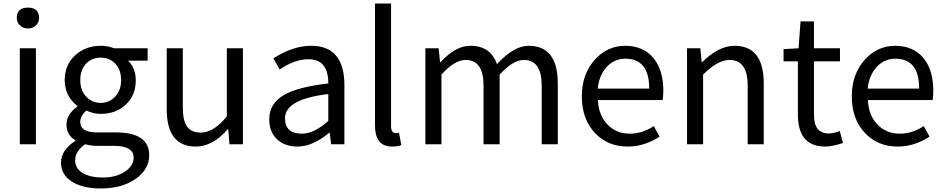

<svg xmlns="http://www.w3.org/2000/svg" viewBox="-20 -816 5341 1086"><path d="M92 -543H183V0H92ZM93 -672Q75 -689 75 -714Q75 -773 138 -773Q201 -773 201 -714Q201 -689 183 -672Q165 -655 138 -655Q111 -655 93 -672Z M388 212Q325 173 325 104Q325 33 406 -19V-23Q356 -52 356 -112Q356 -169 417 -213V-217Q346 -274 346 -363Q346 -450 407 -505Q465 -557 550 -557Q588 -557 626 -543H815V-473H704Q748 -431 748 -361Q748 -276 690 -223Q635 -172 550 -172Q507 -172 469 -191Q434 -161 434 -126Q434 -67 529 -67H635Q824 -67 824 62Q824 140 750 194Q672 250 550 250Q448 250 388 212ZM631 -269Q665 -305 665 -363Q665 -421 632 -456Q599 -490 550 -490Q500 -490 468 -457Q434 -421 434 -363Q434 -305 468 -269Q501 -234 550 -234Q598 -234 631 -269ZM689 153Q736 121 736 76Q736 9 625 9H531Q497 9 461 0Q405 40 405 92Q405 136 447 162Q489 188 563 188Q638 188 689 153Z M923 -199V-543H1014V-210Q1014 -134 1038 -100Q1062 -66 1116 -66Q1189 -66 1263 -158V-543H1354V0H1278L1271 -85H1268Q1183 13 1088 13Q923 13 923 -199Z M1548 -27Q1503 -69 1503 -141Q1503 -229 1583 -277Q1662 -324 1837 -344Q1837 -481 1725 -481Q1648 -481 1562 -423L1526 -486Q1637 -557 1740 -557Q1928 -557 1928 -334V0H1853L1845 -65H1842Q1748 13 1662 13Q1592 13 1548 -27ZM1837 -132V-284Q1592 -255 1592 -147Q1592 -60 1688 -60Q1756 -60 1837 -132Z M2101 -108V-796H2192V-102Q2192 -63 2218 -63Q2227 -63 2237 -65L2250 5Q2229 13 2197 13Q2101 13 2101 -108Z M2386 -543H2461L2469 -464H2472Q2556 -557 2641 -557Q2755 -557 2791 -453Q2886 -557 2970 -557Q3135 -557 3135 -344V0H3044V-332Q3044 -477 2943 -477Q2882 -477 2806 -394V0H2715V-332Q2715 -477 2614 -477Q2551 -477 2477 -394V0H2386Z M3347 -62Q3271 -141 3271 -271Q3271 -398 3346 -480Q3417 -557 3516 -557Q3618 -557 3676 -488Q3732 -420 3732 -302Q3732 -276 3728 -250H3362Q3366 -163 3416 -112Q3465 -60 3542 -60Q3614 -60 3678 -103L3711 -43Q3624 13 3531 13Q3419 13 3347 -62ZM3652 -315Q3652 -484 3517 -484Q3457 -484 3414 -440Q3369 -393 3361 -315Z M3866 -543H3941L3949 -465H3952Q4046 -557 4134 -557Q4300 -557 4300 -344V0H4209V-332Q4209 -477 4106 -477Q4040 -477 3957 -394V0H3866Z M4493 -168V-469H4412V-538L4497 -543L4508 -695H4584V-543H4731V-469H4584V-166Q4584 -61 4668 -61Q4694 -61 4730 -75L4748 -7Q4686 13 4648 13Q4493 13 4493 -168Z M4874 -62Q4798 -141 4798 -271Q4798 -398 4873 -480Q4944 -557 5043 -557Q5145 -557 5203 -488Q5259 -420 5259 -302Q5259 -276 5255 -250H4889Q4893 -163 4943 -112Q4992 -60 5069 -60Q5141 -60 5205 -103L5238 -43Q5151 13 5058 13Q4946 13 4874 -62ZM5179 -315Q5179 -484 5044 -484Q4984 -484 4941 -440Q4896 -393 4888 -315Z"/></svg>

Font: 思源黑体R
Style: Regular
Weight: 400
Designer: Ryoko NISHIZUKA  (kana & ideographs); Paul D. Hunt (Latin, Greek & Cyrillic); Wenlong ZHANG  (bopomofo); Sandoll Communi
Foundry: Adobe Systems Incorporated
Version: Version 1.00 June 24, 2014, initial release